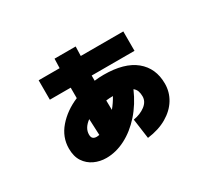

<svg xmlns="http://www.w3.org/2000/svg" viewBox="-134 -860 1268 1157"><g transform="rotate(-30 500.0 -281.5)"><path d="M200 -429V-564H346Q347 -596 348 -629H495Q494 -596 493 -564H789V-429H491Q491 -411 491 -393Q523 -397 555 -397Q699 -397 774 -335.5Q849 -274 849 -167Q849 -108 819 -59Q789 -10 732.5 23Q676 56 597 66L578 -72Q627 -80 660.5 -105.5Q694 -131 694 -167Q694 -188 688.5 -204Q683 -220 668 -232Q631 -147 575.5 -84.5Q520 -22 454 12Q388 46 321 46Q276 46 237.5 28Q199 10 175.5 -25.5Q152 -61 152 -116Q152 -195 206 -257.5Q260 -320 345 -356Q345 -392 345 -429ZM492 -255Q492 -223 493 -189Q519 -220 540 -258Q515 -258 492 -255ZM299 -129Q299 -110 308 -102Q317 -94 334 -94Q342 -94 352 -96Q349 -152 347 -209Q299 -174 299 -129Z"/></g></svg>

Font: Murecho Black
Style: Regular
Weight: 900
Designer: Neil Summerour
Foundry: Positype
Version: Version 1.010; ttfautohint (v1.8.3)